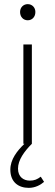

<svg xmlns="http://www.w3.org/2000/svg" viewBox="-20 -695 267 928"><path d="M119 213C150 213 176 199 193 184L177 159C160 172 146 178 124 178C95 178 67 161 67 120C67 78 98 36 134 0V-480H93V0H98C63 34 30 75 30 125C30 186 70 213 119 213ZM114 -597C135 -597 151 -613 151 -637C151 -659 135 -675 114 -675C93 -675 77 -659 77 -637C77 -613 93 -597 114 -597Z"/></svg>

Font: Source Sans Pro Light
Style: Regular
Weight: 300
Designer: Paul D. Hunt
Foundry: Adobe Systems Incorporated
Version: Version 3.006;hotconv 1.0.111;makeotfexe 2.5.65597